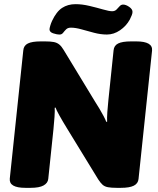

<svg xmlns="http://www.w3.org/2000/svg" viewBox="-20 -901 759 923"><path d="M102 2Q23 2 27 -42L92 -659Q94 -682 114 -692Q134 -702 176 -702H196Q223 -702 238.5 -699Q254 -696 265 -687Q276 -678 286 -661L436 -414Q447 -397 458 -378.5Q469 -360 478 -343Q487 -326 491 -315L495 -316Q494 -333 496 -362.5Q498 -392 501 -419L526 -659Q528 -682 548 -692Q568 -702 610 -702H635Q715 -702 711 -658L646 -41Q644 -19 623.5 -8.5Q603 2 561 2H541Q515 2 499 -1Q483 -4 473 -13Q463 -22 452 -39L302 -284Q281 -318 265.5 -346Q250 -374 247 -384L243 -383Q244 -368 242 -338.5Q240 -309 237 -280L212 -41Q210 -21 189.5 -9.5Q169 2 127 2ZM267 -735Q252 -735 235 -741Q218 -747 218 -760Q218 -765 221.5 -777Q225 -789 230 -800Q251 -845 278.5 -863Q306 -881 343 -881Q375 -881 410.5 -872.5Q446 -864 475.5 -855.5Q505 -847 519 -847Q532 -847 540 -855Q548 -863 555 -871Q562 -879 572 -879Q585 -879 601 -868Q617 -857 617 -844Q617 -837 613.5 -828Q610 -819 604 -807Q587 -776 557 -755.5Q527 -735 494 -735Q464 -735 432 -743.5Q400 -752 371.5 -760Q343 -768 321 -768Q306 -768 298 -760Q290 -752 283.5 -743.5Q277 -735 267 -735Z"/></svg>

Font: Asap Black
Style: Italic
Weight: 900
Italic angle: -6°
Designer: Pablo Cosgaya
Foundry: Omnibus-Type
Version: Version 3.001